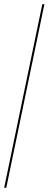

<svg xmlns="http://www.w3.org/2000/svg" viewBox="-20 -780 233 921"><path d="M0 121H10L193 -760H183Z"/></svg>

Font: Noto Serif Display ExtraCondensed
Style: Regular
Weight: 400
Width: 2
Designer: Monotype Design Team
Foundry: Monotype Imaging Inc.
Version: Version 2.009